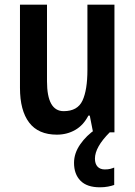

<svg xmlns="http://www.w3.org/2000/svg" viewBox="-20 -563 574 817"><path d="M467 -543V0H376L362 -71H356Q335 -30 300 -10Q265 10 222 10Q143 10 104 -41.5Q65 -93 65 -189V-543H180V-217Q180 -90 251 -90Q310 -90 331 -135Q352 -180 352 -266V-543ZM384 112Q384 134 395 146Q406 158 426 158Q440 158 449.5 155.5Q459 153 466 150V224Q455 228 439.5 231Q424 234 405 234Q350 234 322.5 206Q295 178 295 130Q295 89 321.5 51Q348 13 387 -13L447 0Q384 63 384 112Z"/></svg>

Font: Noto Sans Sinhala Condensed SemiBold
Style: Regular
Weight: 600
Width: 3
Designer: Jelle Bosma - Monotype Design Team
Foundry: Monotype Imaging Inc.
Version: Version 2.006; ttfautohint (v1.8.4.7-5d5b)